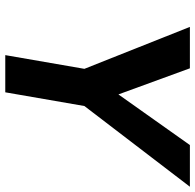

<svg xmlns="http://www.w3.org/2000/svg" viewBox="-26 -714 740 728"><g transform="rotate(90 344.0 -350.0)"><path d="M241 -300 82 -700H239L338 -429L530 -700H688L382 -300L330 0H189Z"/></g></svg>

Font: KoHo
Style: Bold Italic
Weight: 700
Italic angle: -10°
Version: Version 1.000; ttfautohint (v1.6)